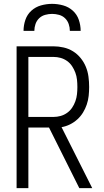

<svg xmlns="http://www.w3.org/2000/svg" viewBox="-20 -975 540 995"><path d="M458 0H391L234 -314H127V0H66V-735H257Q283 -735 309.5 -729Q336 -723 358.5 -709Q381 -695 398 -674Q415 -653 425 -628.5Q435 -604 438.5 -577.5Q442 -551 442 -524Q442 -501 439.5 -478Q437 -455 429.5 -433Q422 -411 410 -391.5Q398 -372 381 -356.5Q364 -341 343 -330.5Q322 -320 299 -316ZM127 -369H257Q276 -369 294 -374Q312 -379 327.5 -390Q343 -401 353.5 -416.5Q364 -432 370.5 -450Q377 -468 379 -487Q381 -506 381 -524Q381 -543 379 -562Q377 -581 370.5 -598.5Q364 -616 353.5 -632Q343 -648 327.5 -659Q312 -670 294 -675Q276 -680 257 -680H127ZM102 -815Q102 -844 111.5 -872Q121 -900 142.5 -919.5Q164 -939 192.5 -947Q221 -955 250 -955Q279 -955 307.5 -947Q336 -939 357.5 -919.5Q379 -900 388.5 -872Q398 -844 398 -815H342Q342 -833 336 -850.5Q330 -868 317 -880.5Q304 -893 286 -898Q268 -903 250 -903Q232 -903 214 -898Q196 -893 183 -880.5Q170 -868 164 -850.5Q158 -833 158 -815Z"/></svg>

Font: Iosevka Light
Style: Regular
Weight: 300
Monospace: yes
Designer: Belleve Invis
Foundry: Belleve Invis
Version: Version 32.5.0; ttfautohint (v1.8.4)